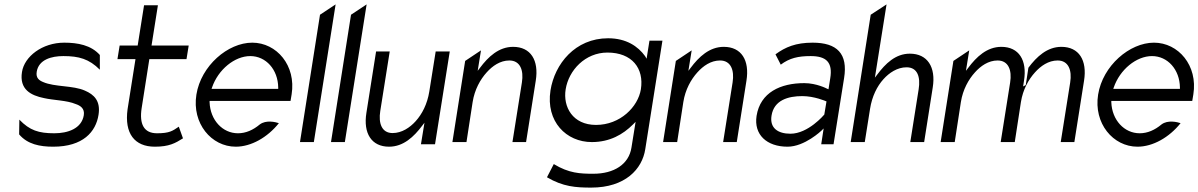

<svg xmlns="http://www.w3.org/2000/svg" viewBox="-20 -656 5449 873"><path d="M80 -329C67 -249 121 -222 180 -210C223 -200 284 -200 324 -183C345 -176 366 -163 361 -132C351 -71 288 -50 227 -50C156 -50 115 -63 68 -112L67 -45C105 0 161 11 222 11C358 11 416 -57 428 -134C438 -197 408 -226 366 -244C313 -268 228 -260 176 -283C159 -290 142 -301 147 -330C156 -385 214 -401 268 -401C339 -401 385 -388 434 -339V-406C394 -451 333 -462 272 -462C172 -462 91 -399 80 -329Z M514 -387H596L560 -159C545 -49 592 11 684 11C749 11 777 -5 812 -27L793 -80C765 -61 751 -50 694 -50C634 -50 613 -92 624 -164L659 -387H828L838 -449H669L698 -632H635L606 -449H524Z M873 -226C852 -95 941 11 1052 11C1122 11 1196 -31 1248 -96C1233 -101 1190 -112 1161 -90C1131 -65 1098 -50 1062 -50C992 -50 936 -110 933 -191V-197H1301L1306 -227C1327 -358 1238 -462 1127 -462C1016 -462 894 -357 873 -226ZM942 -252 944 -258C972 -340 1047 -401 1118 -401C1189 -401 1244 -340 1245 -258V-252Z M1344 -10H1407L1506 -636L1435 -589Z M1485 -10H1548L1647 -636L1576 -589Z M1646 -143C1631 -50 1669 11 1749 11C1814 11 1862 -34 1900 -85L1910 -98L1894 0H1958L2025 -422H1961L1932 -240C1923 -183 1899 -137 1870 -105C1844 -76 1807 -51 1765 -51C1716 -51 1700 -95 1709 -151L1752 -422H1690Z M2037 -10H2101L2129 -192C2138 -249 2164 -295 2193 -327C2219 -356 2254 -381 2296 -381C2345 -381 2362 -337 2353 -281L2310 -10H2372L2416 -289C2431 -382 2393 -443 2313 -443C2248 -443 2200 -398 2162 -347L2152 -334L2167 -427L2095 -379Z M2483 -245C2461 -103 2555 -10 2671 -10C2753 -10 2813 -45 2858 -90L2870 -102L2851 16C2839 91 2772 134 2678 134C2618 134 2567 132 2498 90L2467 150C2540 193 2598 197 2668 197C2823 197 2900 113 2914 22L2992 -471H2933L2920 -389L2913 -401C2881 -445 2828 -482 2745 -482C2595 -482 2502 -365 2483 -245ZM2552 -250C2566 -337 2641 -417 2742 -417C2854 -417 2909 -345 2894 -250C2881 -170 2800 -88 2690 -88C2584 -88 2539 -170 2552 -250Z M2995 -10H3059L3087 -192C3096 -249 3122 -295 3151 -327C3177 -356 3212 -381 3254 -381C3303 -381 3320 -337 3311 -281L3268 -10H3330L3374 -289C3389 -382 3351 -443 3271 -443C3206 -443 3158 -398 3120 -347L3110 -334L3125 -427L3053 -379Z M3420 -129C3407 -44 3466 11 3561 11C3639 11 3715 -62 3715 -62L3725 -72L3714 0H3770L3818 -301C3836 -412 3786 -462 3675 -462C3598 -462 3551 -442 3506 -409L3530 -362C3570 -392 3609 -401 3666 -401C3737 -401 3767 -373 3755 -300L3747 -250L3740 -253C3740 -253 3693 -278 3637 -278C3529 -278 3437 -236 3420 -129ZM3488 -130C3499 -201 3564 -219 3628 -219C3683 -219 3735 -196 3735 -196L3738 -195L3728 -135L3727 -134C3727 -134 3655 -48 3574 -48C3518 -48 3479 -73 3488 -130Z M3848 -10H3912L3936 -161C3945 -218 3968 -264 3997 -296C4023 -325 4060 -350 4102 -350C4152 -350 4166 -306 4157 -250L4119 -10H4182L4221 -258C4236 -351 4197 -412 4117 -412C4052 -412 4006 -367 3968 -316L3958 -303L4011 -636L3939 -589Z M4257 -10H4321L4349 -192C4358 -249 4384 -295 4413 -327C4439 -356 4474 -381 4516 -381C4565 -381 4582 -337 4573 -281L4530 -10H4594L4622 -192C4631 -249 4657 -295 4686 -327C4712 -356 4747 -381 4789 -381C4838 -381 4855 -337 4846 -281L4803 -10H4865L4909 -289C4924 -382 4886 -443 4806 -443C4742 -443 4694 -399 4656 -348L4644 -269L4632 -263L4636 -289C4651 -382 4613 -443 4533 -443C4468 -443 4420 -398 4382 -347L4372 -334L4387 -427L4315 -379Z M4973 -226C4952 -95 5041 11 5152 11C5222 11 5296 -31 5348 -96C5333 -101 5290 -112 5261 -90C5231 -65 5198 -50 5162 -50C5092 -50 5036 -110 5033 -191V-197H5401L5406 -227C5427 -358 5338 -462 5227 -462C5116 -462 4994 -357 4973 -226ZM5042 -252 5044 -258C5072 -340 5147 -401 5218 -401C5289 -401 5344 -340 5345 -258V-252Z"/></svg>

Font: Charger Sport
Style: LitNrwObl
Weight: 300
Designer: Jasper
Foundry: Cannot Into Space Fonts
Version: Version 1.1